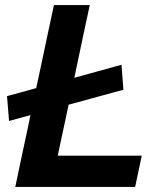

<svg xmlns="http://www.w3.org/2000/svg" viewBox="-20 -733 633 753"><path d="M40 0Q52 -58 63.5 -112Q75 -166 89.5 -233.5L99.5 -281.5Q79.5 -276 58.5 -270.5L15.5 -258.5L7.5 -356Q37.5 -364 66.5 -372Q95 -380 122 -387.5L140.5 -473.5Q155 -542.5 167 -598.5Q179 -654 191.5 -713H332Q319 -653 307.2 -597.5Q295.5 -542 281 -473L271.5 -428Q313.5 -439.5 360.5 -452.5Q407 -465.5 456.5 -479L464 -381Q410.5 -366.5 360.2 -352.8Q310 -339 266.5 -327L249 -322.5L235 -256Q227 -219 220 -186.2Q213 -153.5 206.5 -122.5H536L510 0Z"/></svg>

Font: Heraclito SemiBold
Style: Italic
Weight: 600
Italic angle: -12°
Designer: Kostas Bartsokas (font) & Cristiano Sobral (main changes)
Foundry: Kostas Bartsokas (font) & Cristiano Sobral (main changes)
Version: Version 1.00;July 8, 2020;FontCreator 13.0.0.2655 64-bit